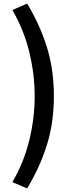

<svg xmlns="http://www.w3.org/2000/svg" viewBox="-20 -849 407 1069"><path d="M131 200 49 165Q112 57 142.5 -66Q173 -189 173 -314Q173 -438 142.5 -561.5Q112 -685 49 -793L131 -829Q201 -714 240.5 -588.5Q280 -463 280 -314Q280 -165 240.5 -40Q201 85 131 200Z"/></svg>

Font: Noto Sans JP Thin SemiBold
Style: Regular
Weight: 600
Version: Version 2.004-H2;hotconv 1.0.118;makeotfexe 2.5.65603